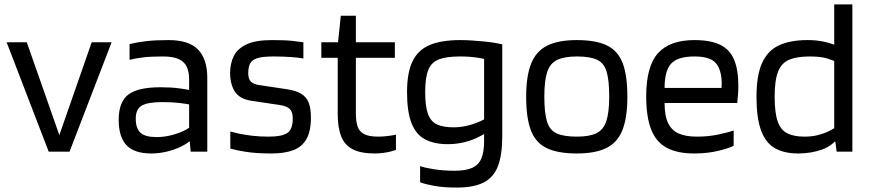

<svg xmlns="http://www.w3.org/2000/svg" viewBox="-20 -685 3935 867"><path d="M484 -494 294 0H200L10 -494H101L248 -75L394 -494Z M516 -144Q516 -225 559.5 -258Q603 -291 705 -291Q752 -291 789.5 -286Q827 -281 848 -276V-211Q823 -216 790.5 -220Q758 -224 714 -224Q647 -224 620 -208Q593 -192 593 -149Q593 -105 614.5 -85.5Q636 -66 687 -66Q719 -66 750 -73.5Q781 -81 806 -92.5Q831 -104 844 -116V-54Q826 -37 797.5 -23Q769 -9 734 -0.5Q699 8 663 8Q587 8 551.5 -29Q516 -66 516 -144ZM841 0 837 -46H834V-327Q834 -360 823.5 -383Q813 -406 787.5 -418Q762 -430 716 -430Q662 -430 628 -426Q594 -422 565 -415V-486Q603 -495 643.5 -499.5Q684 -504 741 -504Q833 -504 874.5 -461Q916 -418 916 -334V0Z M1101 -354Q1101 -329 1112.5 -317Q1124 -305 1149 -301L1276 -282Q1316 -276 1339.5 -262Q1363 -248 1373.5 -222.5Q1384 -197 1384 -155Q1384 -92 1363.5 -56.5Q1343 -21 1303.5 -6.5Q1264 8 1207 8Q1137 8 1090 0.5Q1043 -7 1020 -14V-91Q1034 -87 1059.5 -81.5Q1085 -76 1119 -72Q1153 -68 1194 -68Q1253 -68 1277.5 -84.5Q1302 -101 1302 -150Q1302 -180 1288.5 -193Q1275 -206 1242 -211L1115 -230Q1063 -238 1041.5 -270Q1020 -302 1019 -354Q1019 -398 1035.5 -431.5Q1052 -465 1093 -484.5Q1134 -504 1209 -504Q1268 -504 1299.5 -500.5Q1331 -497 1350 -494V-421Q1328 -425 1293 -427.5Q1258 -430 1214 -430Q1165 -430 1141 -422Q1117 -414 1109 -397.5Q1101 -381 1101 -354Z M1768 -8Q1760 -5 1744.5 -1Q1729 3 1710.5 5.5Q1692 8 1672 8Q1609 8 1572.5 -11Q1536 -30 1520.5 -69.5Q1505 -109 1505 -170V-480L1519 -614H1587V-173Q1587 -137 1595 -113.5Q1603 -90 1625 -79Q1647 -68 1689 -68Q1709 -68 1732.5 -71Q1756 -74 1768 -77ZM1431 -424V-494H1763V-424Z M1877 138V65Q1895 72 1938 79Q1981 86 2033 86Q2083 86 2112 73Q2141 60 2153.5 31Q2166 2 2166 -48V-485H2248V-71Q2248 13 2229 64Q2210 115 2165 138.5Q2120 162 2042 162Q1984 162 1942 154.5Q1900 147 1877 138ZM2184 -156V-91Q2159 -74 2130 -61Q2101 -48 2068.5 -41Q2036 -34 2002 -34Q1940 -34 1899 -56Q1858 -78 1838 -129.5Q1818 -181 1818 -269Q1818 -357 1843 -408.5Q1868 -460 1921 -482Q1974 -504 2058 -504Q2086 -504 2114 -502Q2142 -500 2167.5 -497.5Q2193 -495 2214 -491.5Q2235 -488 2248 -485L2190 -413Q2171 -419 2136.5 -424.5Q2102 -430 2058 -430Q1998 -430 1963.5 -417.5Q1929 -405 1914.5 -370.5Q1900 -336 1900 -269Q1900 -204 1913 -169.5Q1926 -135 1954.5 -122.5Q1983 -110 2029 -110Q2068 -110 2109 -122.5Q2150 -135 2184 -156Z M2585 8Q2499 8 2449 -16Q2399 -40 2377.5 -96Q2356 -152 2356 -248Q2356 -342 2378.5 -398Q2401 -454 2451 -479Q2501 -504 2585 -504Q2671 -504 2720.5 -480Q2770 -456 2791.5 -400.5Q2813 -345 2813 -248Q2813 -155 2791 -98.5Q2769 -42 2719 -17Q2669 8 2585 8ZM2585 -68Q2642 -68 2673.5 -83.5Q2705 -99 2718 -138.5Q2731 -178 2731 -249Q2731 -323 2719 -362Q2707 -401 2675.5 -415.5Q2644 -430 2585 -430Q2528 -430 2496 -414.5Q2464 -399 2451 -360Q2438 -321 2438 -249Q2438 -176 2450 -136.5Q2462 -97 2494 -82.5Q2526 -68 2585 -68Z M3116 -430Q3040 -430 3010.5 -397.5Q2981 -365 2981 -288H3238Q3238 -292 3238.5 -297.5Q3239 -303 3239 -309Q3238 -371 3212 -400.5Q3186 -430 3116 -430ZM3293 -27Q3273 -16 3224 -4Q3175 8 3114 8Q3039 8 2991 -17.5Q2943 -43 2920.5 -100Q2898 -157 2898 -250Q2898 -385 2951 -444.5Q3004 -504 3116 -504Q3188 -504 3231.5 -483Q3275 -462 3294.5 -416.5Q3314 -371 3314 -298Q3314 -274 3312.5 -256.5Q3311 -239 3309 -220H2981Q2981 -161 2997.5 -128Q3014 -95 3046 -81.5Q3078 -68 3127 -68Q3180 -68 3226 -78Q3272 -88 3293 -96Z M3829 -665V0H3758L3752 -46H3747V-665ZM3764 -118 3775 -76Q3743 -28 3693 -10Q3643 8 3584 8Q3521 8 3479 -16Q3437 -40 3416.5 -96.5Q3396 -153 3396 -248Q3396 -344 3421 -400Q3446 -456 3497 -480Q3548 -504 3626 -504Q3662 -504 3692 -498.5Q3722 -493 3745.5 -483.5Q3769 -474 3783 -461L3763 -402Q3742 -413 3713.5 -421.5Q3685 -430 3636 -430Q3579 -430 3544 -415.5Q3509 -401 3493.5 -361.5Q3478 -322 3478 -248Q3478 -175 3492 -136Q3506 -97 3536 -82.5Q3566 -68 3613 -68Q3646 -68 3673.5 -75Q3701 -82 3723.5 -93Q3746 -104 3764 -118Z"/></svg>

Font: Blinker
Style: Regular
Weight: 400
Designer: Juergen Huber
Foundry: supertype
Version: 1.017